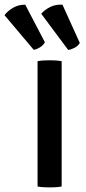

<svg xmlns="http://www.w3.org/2000/svg" viewBox="-76 -812 376 836"><path d="M87.5 -545.5Q99 -548 114.2 -548.8Q129.5 -549.5 140.5 -549.5Q152.5 -549.5 166.2 -548.8Q180 -548 192.5 -545.5V0Q180 2.5 166.2 3.2Q152.5 4 140.5 4Q129.5 4 114.2 3.2Q99 2.5 87.5 0ZM196 -791.5 271.5 -625Q264.5 -612.5 249.8 -604.5Q235 -596.5 221 -594.5L103.5 -752Q118.5 -769.5 142.5 -781.5Q166.5 -793.5 196 -791.5ZM34 -791.5 119.5 -628Q112.5 -615 98.5 -606.2Q84.5 -597.5 71 -595L-56.5 -746Q-42.5 -764.5 -19 -778.2Q4.5 -792 34 -791.5Z"/></svg>

Font: Signika SC
Style: Regular
Weight: 400
Designer: Anna Giedryś
Foundry: Anna Giedryś
Version: Version 2.000; ttfautohint (v1.8.3) -l 8 -r 50 -G 200 -x 9 -